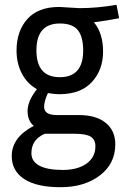

<svg xmlns="http://www.w3.org/2000/svg" viewBox="-20 -545 524 801"><path d="M227 -516 311 -511Q386 -511 466 -525L477 -469Q439 -461 372 -452Q410 -406 410 -330Q410 -254 364 -203.5Q318 -153 231 -152Q205 -152 180 -157Q164 -122 164 -99Q164 -65 217 -65H309Q381 -65 421 -32.5Q461 0 461 57Q461 138 396.5 187Q332 236 232.5 236Q133 236 81 202Q29 168 29 106Q29 28 121 -20Q95 -41 95 -82Q95 -123 134 -173Q93 -196 71 -238.5Q49 -281 49 -334Q49 -415 94 -465.5Q139 -516 227 -516ZM230 -447Q132 -447 132 -335Q132 -223 229.5 -223Q327 -223 327 -334Q327 -392 304.5 -419.5Q282 -447 230 -447ZM290 13H167Q111 37 111 94Q111 129 145 146.5Q179 164 241.5 164Q304 164 341 137.5Q378 111 378 65Q378 38 359 25.5Q340 13 290 13Z"/></svg>

Font: Rambla
Style: Regular
Weight: 400
Designer: Martin Sommaruga
Foundry: Martin Sommaruga
Version: Version 1.001